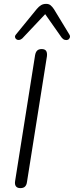

<svg xmlns="http://www.w3.org/2000/svg" viewBox="-20 -964 381 990"><path d="M85 6Q69 6 62 -3.5Q55 -13 58 -31L161 -680Q164 -696 172 -703.5Q180 -711 195 -711Q211 -711 217.5 -702Q224 -693 222 -674L119 -25Q117 -10 109 -2Q101 6 85 6ZM95 -766Q87 -759 79 -758Q71 -757 65 -761Q59 -765 57.5 -772Q56 -779 63 -787L170 -918Q181 -931 192 -937.5Q203 -944 218 -944Q232 -944 240.5 -937Q249 -930 258 -917L337 -787Q343 -778 340 -770Q337 -762 330 -759Q323 -756 314 -758.5Q305 -761 298 -770L213 -891Z"/></svg>

Font: Nunito ExtraLight Light
Style: Italic
Weight: 300
Italic angle: -9°
Version: Version 3.602